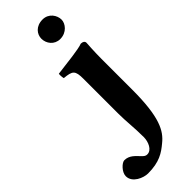

<svg xmlns="http://www.w3.org/2000/svg" viewBox="-379 -678 931 931"><g transform="rotate(-45 86.0 -213.0)"><path d="M102 -314V-76C102 -19 109 26 109 92C109 125 92 164 62 164C48 164 43 157 32 146C16 130 -3 105 -37 105C-54 105 -87 137 -87 165C-87 210 -31 232 -1 232C77 232 114 207 151 176C198 138 232 79 232 -110V-321C232 -371 236 -427 236 -427C236 -438 227 -444 213 -444C185 -433 104 -425 35 -416C33 -410 35 -390 37 -384C92 -379 102 -371 102 -314ZM95 -596C95 -563 119 -530 159 -530C204 -530 230 -566 230 -592C230 -622 207 -658 165 -658C118 -658 95 -626 95 -596Z"/></g></svg>

Font: Libertinus Serif
Style: Bold
Weight: 700
Designer: Philipp H. Poll, Khaled Hosny
Foundry: Caleb Maclennan
Version: Version 7.050;RELEASE